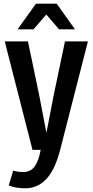

<svg xmlns="http://www.w3.org/2000/svg" viewBox="-20 -804 497 1030"><path d="M451.7 -582 302.7 0Q274.4 107.9 228 157Q181.6 206.1 115.7 206.1Q89.8 206.1 68.8 202.4Q47.9 198.7 26.9 190.9L50.8 111.3Q63.5 115.2 75.7 116.9Q87.9 118.7 105.5 118.7Q145 118.7 166.5 88.1Q188 57.6 198.2 0H154.3L5.4 -582H129.9L189.9 -295.4L229 -91.3L268.6 -295.9L328.6 -582ZM172.9 -784.2H284.2L382.3 -646.5H296.9L228.5 -726.1L159.7 -646.5H74.2Z"/></svg>

Font: Decalotype Medium
Style: Regular
Weight: 500
Designer: Alfredo Marco Pradil
Foundry: Alfredo Marco Pradil
Version: Version 1.0